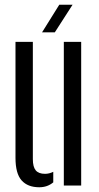

<svg xmlns="http://www.w3.org/2000/svg" viewBox="-20 -775 413 802"><path d="M44.7 -115.7V-600H117.2V-110.2Q117.2 -77.9 129.3 -63.4Q141.5 -48.9 168 -48.9Q185.4 -48.9 202.5 -57.3V-13.3Q178.2 7.2 144 7.2Q95.9 7.2 70.3 -21.4Q44.7 -50.1 44.7 -115.7ZM246.6 0V-600H319.1V0ZM155.7 -640 227.6 -755.2H283.1L209 -640Z"/></svg>

Font: Big Shoulders Stencil Thin
Style: Regular
Weight: 100
Designer: Patric King
Foundry: XO Type Co
Version: Version 2.001